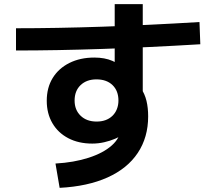

<svg xmlns="http://www.w3.org/2000/svg" viewBox="-20 -837 1040 924"><path d="M247 -50Q336 -55 407 -78Q478 -101 519 -138Q560 -175 560 -219V-242L607 -228Q596 -210 577.5 -195Q559 -180 534.5 -169.5Q510 -159 481.5 -152.5Q453 -146 424 -146Q358 -146 308.5 -172Q259 -198 232 -244.5Q205 -291 205 -352Q205 -415 233.5 -461.5Q262 -508 314 -534Q366 -560 434 -560Q484 -560 521 -544Q558 -528 599 -494L532 -471V-817H667V-360L657 -415Q677 -385 685 -351.5Q693 -318 693 -277Q693 -176 643 -101Q593 -26 497.5 17Q402 60 267 67ZM445 -252Q469 -252 488 -259Q507 -266 521 -279.5Q535 -293 542.5 -312Q550 -331 550 -353Q550 -400 521.5 -427.5Q493 -455 444 -455Q397 -455 368 -427.5Q339 -400 339 -353Q339 -308 368 -280Q397 -252 445 -252ZM57 -701Q446 -701 940 -731L944 -624Q445 -594 57 -594Z"/></svg>

Font: M PLUS 2 Thin
Style: Bold
Weight: 700
Version: Version 1.001